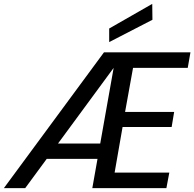

<svg xmlns="http://www.w3.org/2000/svg" viewBox="-37 -970 1002 990"><path d="M-17 0 499 -700H945L931 -620H649L608 -393H861L848 -315H595L554 -80H836L821 0H439L549 -620L93 0ZM148 -151 204 -230H526L512 -151ZM526 -753V-823L748 -950L749 -868Z"/></svg>

Font: DM Sans 16pt Medium
Style: Italic
Weight: 500
Italic angle: -10°
Version: Version 4.004;gftools[0.9.30]